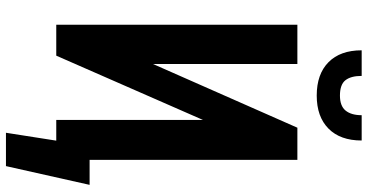

<svg xmlns="http://www.w3.org/2000/svg" viewBox="-315 -751 1235 645"><g transform="rotate(90 302.5 -428.5)"><path d="M426 169 470 -112H601L538 169ZM63 0V-810H195V-325L409 -810H517V0H383V-493L167 0ZM301 -875Q229 -875 189 -914.5Q149 -954 149 -1026H235Q235 -990 249.5 -971.5Q264 -953 301 -953Q336 -953 351.5 -972Q367 -991 367 -1026H452Q452 -954 412 -914.5Q372 -875 301 -875Z"/></g></svg>

Font: Oswald SemiBold
Style: Regular
Weight: 600
Designer: Vernon Adams
Foundry: Vernon Adams
Version: Version 4.103;gftools[0.9.33.dev8+g029e19f]